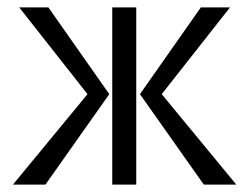

<svg xmlns="http://www.w3.org/2000/svg" viewBox="-20 -500 675 520"><path d="M276 -245 103 0H15L217 -245L32 -480H111ZM359 -245 524 -480H603L418 -245L620 0H532ZM284 0V-480H349V0Z"/></svg>

Font: Glametrix
Style: Regular
Weight: 500
Designer: gluk
Foundry: gluk
Version: Version 0.40